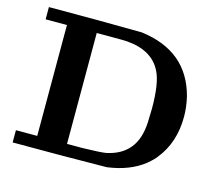

<svg xmlns="http://www.w3.org/2000/svg" viewBox="-98 -813 1078 940"><g transform="rotate(15 441.0 -343.0)"><path d="M39 -624V-686H270Q509 -684 510 -684Q749 -654 805 -438Q817 -387 817 -338Q817 -208 745 -118Q734 -102 702 -75Q629 -17 515 -2Q512 -2 270 0H39V-62H147V-624ZM368 -624H298V-62H377Q470 -64 496 -69Q571 -85 610 -134Q649 -182 653 -267Q655 -315 655 -337Q655 -466 626 -522Q581 -613 451 -623Q446 -624 368 -624Z"/></g></svg>

Font: KaTeX_Main
Style: Bold
Weight: 700
Version: Version